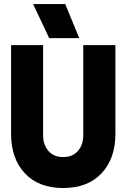

<svg xmlns="http://www.w3.org/2000/svg" viewBox="-20 -925 630 957"><path d="M555.2 -257.8Q555.2 -134.8 486.3 -61.3Q417.5 12.2 294.9 12.2Q172.4 12.2 103.8 -61.3Q35.2 -134.8 35.2 -257.8V-700.2H194.8V-251Q194.8 -203.1 221.4 -172.6Q248 -142.1 294.9 -142.1Q341.8 -142.1 368.4 -172.6Q395 -203.1 395 -251V-700.2H555.2ZM145 -904.8H305.2L375 -734.9H225.1Z"/></svg>

Font: TASA Explorer
Style: Regular
Weight: 900
Designer: Weizhong Zhang
Foundry: Local Remote
Version: Version 1.000;Glyphs 3.1.2 (3151)